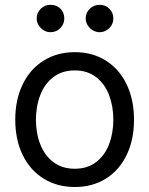

<svg xmlns="http://www.w3.org/2000/svg" viewBox="-20 -749 607 780"><path d="M42 -262.7Q42 -344.2 72.3 -406.5Q102.5 -468.8 157.5 -502.9Q212.4 -537.1 284.2 -537.1Q355.5 -537.1 409.9 -502.9Q464.4 -468.8 494.4 -406.5Q524.4 -344.2 524.4 -262.7Q524.4 -181.2 494.4 -119.1Q464.4 -57.1 409.9 -23.2Q355.5 10.7 284.2 10.7Q212.4 10.7 157.5 -23.2Q102.5 -57.1 72.3 -119.1Q42 -181.2 42 -262.7ZM440.4 -262.7Q440.4 -317.4 423.1 -362.8Q405.8 -408.2 370.6 -435.5Q335.4 -462.9 284.2 -462.9Q231.9 -462.9 196.5 -435.5Q161.1 -408.2 143.6 -362.8Q126 -317.4 126 -262.7Q126 -208 143.6 -162.8Q161.1 -117.7 196.5 -90.6Q231.9 -63.5 284.2 -63.5Q335.4 -63.5 370.6 -90.6Q405.8 -117.7 423.1 -162.8Q440.4 -208 440.4 -262.7ZM128.9 -673.8Q128.9 -697.3 145.5 -713.4Q162.1 -729.5 184.6 -729.5Q209.5 -729.5 225.3 -713.9Q241.2 -698.2 241.2 -673.8Q241.2 -651.4 225.1 -634.8Q209 -618.2 184.6 -618.2Q170.4 -618.2 157.5 -626Q144.5 -633.8 136.7 -646.7Q128.9 -659.7 128.9 -673.8ZM328.1 -673.8Q328.1 -697.8 345 -713.6Q361.8 -729.5 384.8 -729.5Q408.2 -729.5 424.3 -713.6Q440.4 -697.8 440.4 -673.8Q440.4 -659.2 433.1 -646.5Q425.8 -633.8 412.8 -626Q399.9 -618.2 384.8 -618.2Q370.1 -618.2 356.9 -626Q343.8 -633.8 335.9 -646.7Q328.1 -659.7 328.1 -673.8Z"/></svg>

Font: Pretendard GOV
Style: Regular
Weight: 400
Designer: Base glyphs from Inter by Rasmus Andersson; Hangeul glyphs from Noto Sans CJK(Source Han Sans) by Jang Soo-young and Kan
Foundry: Kil Hyung-jin
Version: Version 1.309